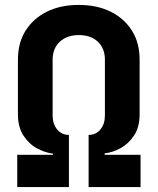

<svg xmlns="http://www.w3.org/2000/svg" viewBox="-20 -760 640 780"><path d="M50 0V-131H195V-136Q165.3 -139 131.9 -156.5Q98.6 -174 75.7 -208.5Q52.8 -243 52.8 -296V-517.4Q52.8 -585.4 83.6 -634.9Q114.5 -684.5 169.8 -712.2Q225.1 -740 300 -740Q374.8 -740 430.2 -712.2Q485.5 -684.5 516.4 -634.9Q547.2 -585.4 547.2 -517.4V-296Q547.2 -243 524.3 -209Q501.4 -175 468.7 -157.5Q435.9 -140 405 -137V-131H551V0H340V-211.9Q369.8 -211.9 388 -234.1Q406.2 -256.3 406.2 -291V-517.4Q406.2 -563.4 377.5 -590.4Q348.8 -617.5 300.4 -617.5Q252 -617.5 222.9 -590.4Q193.8 -563.4 193.8 -517.4V-291Q193.8 -256.3 212.2 -234.1Q230.6 -211.9 260 -211.9V0Z"/></svg>

Font: JetBrains Mono
Style: Regular
Weight: 400
Monospace: yes
Designer: Philipp Nurullin, Konstantin Bulenkov
Foundry: JetBrains
Version: Version 2.305